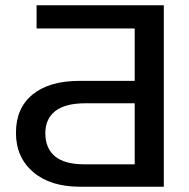

<svg xmlns="http://www.w3.org/2000/svg" viewBox="-20 -708 717 728"><path d="M40.5 -204.6Q40.5 -298.3 103.8 -349.9Q167 -401.4 282.2 -401.4H490.7V-600.1H118.7V-688H601.1V0H283.2Q170.9 0 105.7 -55.7Q40.5 -111.3 40.5 -204.6ZM151.9 -203.1Q151.9 -146 188.2 -115.5Q224.6 -85 299.8 -85H490.7V-316.4H303.7Q227.5 -316.4 189.7 -286.9Q151.9 -257.3 151.9 -203.1Z"/></svg>

Font: Arimo Medium
Style: Regular
Weight: 500
Designer: Steve Matteson
Foundry: Monotype Imaging Inc.
Version: Version 1.33